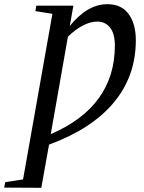

<svg xmlns="http://www.w3.org/2000/svg" viewBox="-69 -683 686 916"><path d="M128 213 -49 212 -44 186 41 173 181 -617 100 -630 104 -656H281L264 -559Q348 -663 443 -663Q510 -663 544 -617Q579 -570 579 -491Q579 -320 474 -194Q369 -68 165 7ZM173 -42V-43Q479 -175 479 -466Q479 -521 457 -550Q434 -580 396 -580Q330 -580 255 -508Z"/></svg>

Font: Libra Serif Modern
Style: Italic
Weight: 400
Italic angle: -12°
Designer: Stefan Peev, Context Ltd
Foundry: Stefan Peev, Context Ltd
Version: Version 1.000